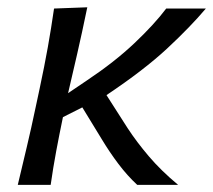

<svg xmlns="http://www.w3.org/2000/svg" viewBox="-20 -520 599 540"><path d="M30 0Q43 -54.5 55.2 -106Q67.5 -157.5 80.5 -219.5L91 -268.5Q105 -334 114.5 -387.2Q124 -440.5 132 -496L225.5 -499.5Q211 -429 196.8 -367.2Q182.5 -305.5 171.5 -258L224 -293.5Q302 -345.5 358 -398.5Q414 -451.5 447.5 -496H559Q515 -444 450 -383.5Q385 -323 279.5 -252.5L339 -159.5Q364.5 -120.5 398.8 -80.2Q433 -40 481 0H366Q338 -26 313.2 -58.8Q288.5 -91.5 266.5 -128L211.5 -218L157 -190.5Q146.5 -140 138 -94.5Q129.5 -49 122.5 0Z"/></svg>

Font: Commissioner Flair
Style: Italic
Weight: 400
Italic angle: -12°
Designer: Kostas Bartsokas
Foundry: Kostas Bartsokas
Version: Version 1.000; ttfautohint (v1.8.3)